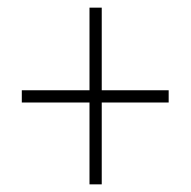

<svg xmlns="http://www.w3.org/2000/svg" viewBox="-20 -604 500 502"><path d="M246 -368V-584H214V-368H37V-336H214V-122H246V-336H421V-368Z"/></svg>

Font: Noto Sans Bengali Condensed ExtraLight
Style: Regular
Weight: 200
Width: 3
Designer: Joana Ranito - Universal Thirst; Jelle Bosma - Monotype Design Team
Foundry: Universal Thirst ehf.
Version: Version 3.000